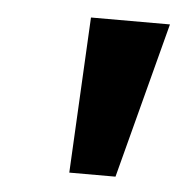

<svg xmlns="http://www.w3.org/2000/svg" viewBox="-34 -738 337 356"><g transform="rotate(5 134.5 -560.0)"><path d="M107 -415 122 -705H269L193 -415Z"/></g></svg>

Font: Nunito Sans 11pt
Style: Bold Italic
Weight: 700
Italic angle: -9°
Version: Version 3.101;gftools[0.9.27]